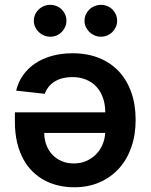

<svg xmlns="http://www.w3.org/2000/svg" viewBox="-20 -780 633 807"><path d="M285.2 -556.1Q346.9 -556.1 396 -536.4Q445 -516.7 479.2 -480.3Q513.5 -443.9 531.8 -392Q550.1 -340.2 550.1 -275.9Q550.1 -212.7 531.8 -160.7Q513.5 -108.7 479.6 -71.4Q445.7 -34.1 398.1 -13.5Q350.5 7.1 291.9 7.1Q258.5 7.1 226.9 0Q195.3 -7.1 167.6 -21.8Q139.9 -36.6 117 -58.9Q94.1 -81.3 77.6 -111.9Q61.1 -142.4 51.8 -181.5Q42.6 -220.5 42.6 -268.5V-307.9H422.6Q422.2 -343 412.1 -370.6Q402 -398.1 383.7 -417.1Q365.4 -436.1 340 -446Q314.6 -456 283.4 -456Q241.5 -456 211.3 -438.2Q181.1 -420.5 168 -385.7L47.9 -399.1Q56.5 -434.7 76.7 -463.6Q96.9 -492.5 127.3 -513.1Q157.7 -533.7 197.6 -544.9Q237.6 -556.1 285.2 -556.1ZM165.8 -221.2Q166.2 -193.5 175.2 -169.9Q184.3 -146.3 200.6 -129.3Q217 -112.2 239.7 -102.6Q262.4 -93 290.1 -93Q318.9 -93 342.5 -103.3Q366.1 -113.6 383.3 -131Q400.6 -148.4 410.7 -171.9Q420.8 -195.3 422.2 -221.2ZM191.1 -625.7Q177.2 -625.7 164.6 -631Q152 -636.4 142.6 -645.6Q133.2 -654.8 127.7 -666.9Q122.2 -679 122.2 -692.5Q122.2 -706.7 127.7 -718.9Q133.2 -731.2 142.6 -740.2Q152 -749.3 164.6 -754.4Q177.2 -759.6 191.1 -759.6Q205.6 -759.6 218 -754.4Q230.5 -749.3 239.5 -740.2Q248.6 -731.2 253.9 -718.9Q259.2 -706.7 259.2 -692.5Q259.2 -679 253.9 -666.9Q248.6 -654.8 239.5 -645.6Q230.5 -636.4 218 -631Q205.6 -625.7 191.1 -625.7ZM404.1 -625.7Q390.3 -625.7 377.7 -631Q365.1 -636.4 355.6 -645.6Q346.2 -654.8 340.7 -666.9Q335.2 -679 335.2 -692.5Q335.2 -706.7 340.7 -718.9Q346.2 -731.2 355.6 -740.2Q365.1 -749.3 377.7 -754.4Q390.3 -759.6 404.1 -759.6Q418.7 -759.6 431.1 -754.4Q443.5 -749.3 452.6 -740.2Q461.6 -731.2 467 -718.9Q472.3 -706.7 472.3 -692.5Q472.3 -679 467 -666.9Q461.6 -654.8 452.6 -645.6Q443.5 -636.4 431.1 -631Q418.7 -625.7 404.1 -625.7Z"/></svg>

Font: Interop SemBd
Style: Regular
Weight: 600
Designer: Rasmus Andersson, Google, Jang Haemin
Foundry: jhaemin
Version: Version 1.008